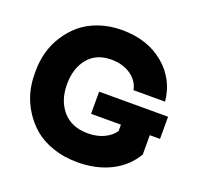

<svg xmlns="http://www.w3.org/2000/svg" viewBox="-133 -897 1098 1062"><g transform="rotate(20 416.5 -366.0)"><path d="M426.8 20Q347.2 20 281 -2.9Q214.8 -25.9 170.9 -63.5Q127 -101.1 96.2 -150.6Q65.4 -200.2 51.8 -252Q38.1 -303.7 38.1 -356V-377.9Q38.1 -433.6 52.5 -486.8Q66.9 -540 97.7 -588.1Q128.4 -636.2 171.6 -672.6Q214.8 -709 276.6 -730.5Q338.4 -752 411.1 -752Q560.5 -752 658.2 -671.1Q755.9 -590.3 769 -460.9H583Q573.7 -511.7 526.9 -544.9Q480 -578.1 411.1 -578.1Q323.2 -578.1 274.7 -519.5Q226.1 -460.9 226.1 -366.2Q226.1 -270 278.6 -210Q331.1 -149.9 426.8 -149.9Q478.5 -149.9 519.5 -168.7Q560.5 -187.5 583 -220.2V-257.8H407.2V-388.2H813V-257.8H752.9V-144Q707 -65.4 622.3 -22.7Q537.6 20 426.8 20Z"/></g></svg>

Font: Sora ExtraBold
Style: Regular
Weight: 800
Designer: Jonathan Barnbrook, Julián Moncada
Foundry: Barnbrook Fonts
Version: Version 2.000